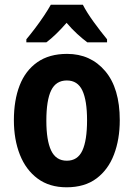

<svg xmlns="http://www.w3.org/2000/svg" viewBox="-20 -786 567 816"><path d="M489 -275Q489 -194 464.5 -129.5Q440 -65 390 -27.5Q340 10 263 10Q190 10 140 -27Q90 -64 64.5 -128.5Q39 -193 39 -275Q39 -360 63.5 -423Q88 -486 138.5 -521.5Q189 -557 265 -557Q365 -557 427 -484Q489 -411 489 -275ZM177 -273Q177 -189 197.5 -146Q218 -103 264 -103Q310 -103 330 -146Q350 -189 350 -275Q350 -359 330 -401.5Q310 -444 264 -444Q218 -444 197.5 -402Q177 -360 177 -273ZM332 -766Q349 -733 378 -693Q407 -653 435 -619V-606H351Q331 -621 308 -642Q285 -663 263 -689Q216 -635 177 -606H92V-619Q108 -638 128.5 -665Q149 -692 167 -719Q185 -746 196 -766Z"/></svg>

Font: Noto Sans Condensed
Style: Bold
Weight: 700
Width: 3
Designer: Monotype Design Team
Foundry: Monotype Imaging Inc.
Version: Version 2.013; ttfautohint (v1.8.4.7-5d5b)